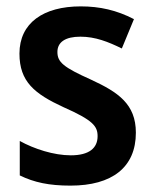

<svg xmlns="http://www.w3.org/2000/svg" viewBox="-20 -572 482 602"><path d="M406 -156C406 -246 350 -283 266 -322C179 -361 160 -377 160 -409C160 -440 185 -457 232 -457C279 -457 319 -441 362 -420L400 -512C346 -540 293 -552 233 -552C116 -552 41 -500 41 -404C41 -316 88 -278 179 -236C272 -195 286 -176 286 -145C286 -108 260 -85 202 -85C149 -85 87 -105 42 -130V-22C87 0 134 10 201 10C331 10 406 -47 406 -156Z"/></svg>

Font: Noto Sans Gujarati UI SemiCondensed SemiBold
Style: Regular
Weight: 600
Width: 4
Designer: Jelle Bosma - Monotype Design Team, Universal Thirst
Foundry: Monotype Imaging Inc.
Version: Version 2.106